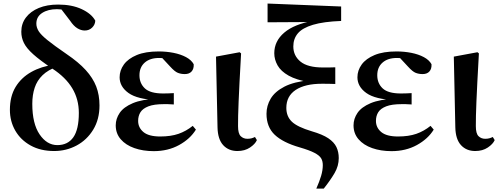

<svg xmlns="http://www.w3.org/2000/svg" viewBox="-20 -845 2850 1094"><path d="M288.5 15.5Q211.1 15.5 154.4 -16Q97.7 -47.4 67 -100.8Q36.4 -154.2 36.4 -219Q36.4 -295.8 68.7 -349.3Q101.1 -402.8 158.3 -434.9Q215.5 -467 289.1 -476.6V-487.7L306.7 -465.6Q254.1 -447.1 222.6 -416.6Q191.1 -386.1 177.6 -345Q164 -303.9 164 -253.5Q164 -140.4 205.6 -79.3Q247.1 -18.2 306.7 -18.2Q366.5 -18.2 397.9 -62.9Q429.2 -107.6 429.2 -201.4Q429.2 -279.5 391.8 -341.9Q354.4 -404.3 278.5 -453.9Q207.8 -501.2 169.5 -535.6Q131.2 -570 116.3 -600.1Q101.4 -630.2 101.4 -664.2Q101.4 -710.4 127.7 -745.2Q154 -780.1 201 -799.5Q247.9 -819 311.2 -819Q390 -819 445.8 -792.8Q501.6 -766.6 522.9 -727.4Q522.1 -704.8 505.2 -688Q488.3 -671.1 462.8 -671.1Q441.8 -671.1 420.6 -684Q399.4 -696.9 379.5 -726.8L323.1 -800.4L383.3 -795.1L386.1 -770.4Q371.2 -780.2 350.5 -786.5Q329.8 -792.7 304.5 -792.7Q253.6 -792.7 220.4 -771.3Q187.1 -749.8 187.1 -710.3Q187.1 -688.7 200.2 -667.5Q213.3 -646.4 250.4 -616.4Q287.4 -586.4 359.5 -536.9Q427.3 -491 468.4 -445.9Q509.4 -400.9 528.2 -352.3Q546.9 -303.6 546.9 -244.2Q546.9 -164.9 511.2 -106.3Q475.5 -47.7 416.7 -16.1Q357.8 15.5 288.5 15.5Z M855.9 16.2Q794.5 16.2 745.4 -1.2Q696.4 -18.5 667.9 -51.5Q639.4 -84.5 639.4 -130.8Q639.4 -168.4 662 -201.7Q684.6 -235 736.8 -257.1Q789 -279.1 877.4 -283.1V-274.3Q762.6 -278.8 712.1 -315.2Q661.6 -351.5 661.6 -404.7Q661.6 -443.9 685.9 -477.5Q710.2 -511 759.6 -531.5Q809.1 -551.9 884 -551.9Q928 -551.9 968.7 -543.9Q1009.5 -535.8 1039.9 -519.6Q1070.3 -503.3 1083.7 -479.2Q1085.2 -452.9 1071.8 -437.9Q1058.4 -422.9 1033.1 -422.9Q1011.6 -422.9 993.6 -429.9Q975.7 -436.8 949.2 -466.1L886.2 -533.9L947.5 -534.8L969.7 -509.1Q942.5 -511.9 923.4 -513.3Q904.2 -514.7 886.4 -514.7Q834.6 -514.7 804.6 -488.3Q774.6 -461.8 774.6 -416.3Q774.6 -370.3 805.5 -341.3Q836.5 -312.4 909.1 -312.4Q923.8 -312.4 937.7 -312.9Q951.7 -313.4 970.4 -314.4V-249.8Q947.3 -251.6 935.5 -251.6Q923.7 -251.6 914.3 -251.6Q857.7 -251.6 825.6 -239.1Q793.6 -226.7 780.3 -205.6Q767.1 -184.5 767.1 -156.2Q767.1 -117.7 797.4 -92.5Q827.7 -67.3 893.1 -67.3Q953.3 -67.3 997 -82.4Q1040.6 -97.5 1078.2 -127.9L1096.3 -106.5Q1063.7 -53.4 1000.5 -18.6Q937.3 16.2 855.9 16.2Z M1332.8 15.5Q1282.4 15.5 1251.6 -18.1Q1220.9 -51.7 1219.4 -119.2L1210.8 -522.4L1345.5 -547.4L1353.7 -540.7Q1348.3 -445.9 1344.9 -378.9Q1341.6 -311.9 1339.6 -265.3Q1337.6 -218.6 1336.9 -185.7Q1336.3 -152.8 1336.3 -126.4Q1336.3 -84 1351.6 -69.1Q1366.9 -54.2 1389.5 -54.2Q1403.7 -54.2 1414 -57.2Q1424.3 -60.2 1432.8 -64.5L1443.7 -46.8Q1434 -24.2 1404.4 -4.4Q1374.8 15.5 1332.8 15.5Z M1782.4 229.5Q1799.9 190 1809.6 157.4Q1819.3 124.7 1819.3 96.1Q1819.3 72.6 1809.5 56.5Q1799.7 40.5 1771.6 25.8Q1743.6 11.1 1687.6 -5.3Q1592.1 -32.7 1545.3 -77.1Q1498.5 -121.5 1498.5 -196.8Q1498.5 -242.5 1522.3 -282.8Q1546.1 -323 1600.4 -351.2Q1654.7 -379.3 1745.1 -388.1L1743.3 -376.8Q1669.2 -389.1 1624.9 -413.9Q1580.7 -438.7 1561.7 -472.3Q1542.8 -505.9 1542.8 -541.6Q1542.8 -610.6 1599.4 -658.9Q1655.9 -707.2 1765.4 -726.5L1753 -709.6V-719.5L1504.6 -718V-824.8L1923.8 -808V-725.6Q1823.7 -721.8 1763.5 -703.8Q1703.4 -685.9 1677.3 -655.1Q1651.3 -624.3 1651.3 -580.4Q1651.3 -527.6 1692.1 -494Q1733 -460.5 1820.4 -460.5Q1833.8 -460.5 1853.7 -460.5Q1873.6 -460.5 1890.4 -461.5V-366.5Q1871.5 -367.5 1849.9 -367.6Q1828.2 -367.8 1814.4 -367.8Q1718.3 -367.8 1664.9 -332.6Q1611.5 -297.3 1611.5 -230.4Q1611.5 -181.9 1642.8 -151.8Q1674.1 -121.6 1756.4 -97Q1817.6 -79.3 1850.6 -57.2Q1883.5 -35.1 1896.9 -7.2Q1910.2 20.8 1910.2 55.7Q1910.2 100.4 1886.4 141.2Q1862.6 181.9 1824.9 229.5Z M2210.9 16.2Q2149.5 16.2 2100.4 -1.2Q2051.4 -18.5 2022.9 -51.5Q1994.4 -84.5 1994.4 -130.8Q1994.4 -168.4 2017 -201.7Q2039.6 -235 2091.8 -257.1Q2144 -279.1 2232.4 -283.1V-274.3Q2117.6 -278.8 2067.1 -315.2Q2016.6 -351.5 2016.6 -404.7Q2016.6 -443.9 2040.9 -477.5Q2065.2 -511 2114.6 -531.5Q2164.1 -551.9 2239 -551.9Q2283 -551.9 2323.7 -543.9Q2364.5 -535.8 2394.9 -519.6Q2425.3 -503.3 2438.7 -479.2Q2440.2 -452.9 2426.8 -437.9Q2413.4 -422.9 2388.1 -422.9Q2366.6 -422.9 2348.6 -429.9Q2330.7 -436.8 2304.2 -466.1L2241.2 -533.9L2302.5 -534.8L2324.7 -509.1Q2297.5 -511.9 2278.4 -513.3Q2259.2 -514.7 2241.4 -514.7Q2189.6 -514.7 2159.6 -488.3Q2129.6 -461.8 2129.6 -416.3Q2129.6 -370.3 2160.5 -341.3Q2191.5 -312.4 2264.1 -312.4Q2278.8 -312.4 2292.7 -312.9Q2306.7 -313.4 2325.4 -314.4V-249.8Q2302.3 -251.6 2290.5 -251.6Q2278.7 -251.6 2269.3 -251.6Q2212.7 -251.6 2180.6 -239.1Q2148.6 -226.7 2135.3 -205.6Q2122.1 -184.5 2122.1 -156.2Q2122.1 -117.7 2152.4 -92.5Q2182.7 -67.3 2248.1 -67.3Q2308.3 -67.3 2352 -82.4Q2395.6 -97.5 2433.2 -127.9L2451.3 -106.5Q2418.7 -53.4 2355.5 -18.6Q2292.3 16.2 2210.9 16.2Z M2687.8 15.5Q2637.4 15.5 2606.6 -18.1Q2575.9 -51.7 2574.4 -119.2L2565.8 -522.4L2700.5 -547.4L2708.7 -540.7Q2703.3 -445.9 2699.9 -378.9Q2696.6 -311.9 2694.6 -265.3Q2692.6 -218.6 2691.9 -185.7Q2691.3 -152.8 2691.3 -126.4Q2691.3 -84 2706.6 -69.1Q2721.9 -54.2 2744.5 -54.2Q2758.7 -54.2 2769 -57.2Q2779.3 -60.2 2787.8 -64.5L2798.7 -46.8Q2789 -24.2 2759.4 -4.4Q2729.8 15.5 2687.8 15.5Z"/></svg>

Font: Noto Serif TC
Style: Regular
Weight: 200
Designer: Ryoko NISHIZUKA 西塚涼子 (kana & ideographs); Frank Grießhammer (Latin, Greek & Cyrillic); Wenlong ZHANG 张文龙 (bopomofo); San
Foundry: Adobe
Version: Version 2.001;hotconv 1.1.0;makeotfexe 2.6.0